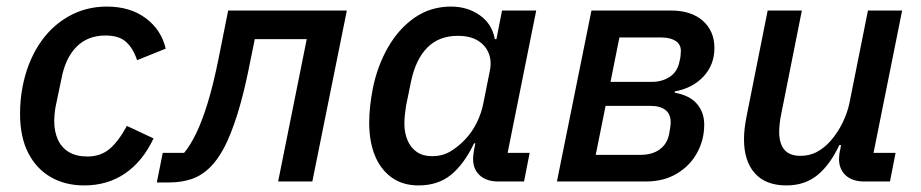

<svg xmlns="http://www.w3.org/2000/svg" viewBox="-20 -552 2801 584"><path d="M236 12Q179 12 135 -13Q91 -38 66 -86.5Q41 -135 41 -206Q41 -228 43 -249Q45 -270 49 -290Q63 -361 98 -415.5Q133 -470 186.5 -501Q240 -532 305 -532Q376 -532 423.5 -496.5Q471 -461 484 -404L397 -369Q385 -405 363.5 -424.5Q342 -444 301 -444Q247 -444 213 -410Q179 -376 167 -313L149 -227Q147 -216 146 -204.5Q145 -193 145 -183Q145 -152 156 -127.5Q167 -103 189.5 -89.5Q212 -76 246 -76Q285 -76 312 -98Q339 -120 366 -169L447 -131Q414 -61 360.5 -24.5Q307 12 236 12Z M457 3 475 -87H540Q559 -110 576.5 -146Q594 -182 611 -236.5Q628 -291 644 -370L674 -520H1035L930 0H826L913 -433H755L743 -374Q723 -271 702.5 -206Q682 -141 662 -103.5Q642 -66 621 -45Q594 -18 563 -7.5Q532 3 494 3Z M1574 0H1495Q1460 0 1439.5 -18.5Q1419 -37 1419 -68Q1419 -75 1420 -83Q1421 -91 1422 -97L1426 -116H1422Q1391 -52 1351.5 -20Q1312 12 1253 12Q1205 12 1171.5 -12Q1138 -36 1120.5 -78.5Q1103 -121 1103 -179Q1103 -205 1106 -231Q1109 -257 1114 -283Q1128 -352 1160.5 -408.5Q1193 -465 1241.5 -498.5Q1290 -532 1352 -532Q1402 -532 1439.5 -505.5Q1477 -479 1485 -433H1490L1507 -520H1611L1524 -87H1591ZM1294 -77Q1326 -77 1350 -91.5Q1374 -106 1394 -127Q1416 -150 1430.5 -179.5Q1445 -209 1451 -242L1470 -337Q1476 -366 1466.5 -390Q1457 -414 1433.5 -428.5Q1410 -443 1372 -443Q1315 -443 1279.5 -407Q1244 -371 1230 -303L1215 -230Q1213 -218 1211.5 -203Q1210 -188 1210 -176Q1210 -148 1219.5 -125.5Q1229 -103 1247.5 -90Q1266 -77 1294 -77Z M1674 0 1779 -520H2021Q2082 -520 2117.5 -489Q2153 -458 2153 -406Q2153 -355 2120 -319.5Q2087 -284 2033 -274L2032 -270Q2078 -262 2100 -236Q2122 -210 2122 -173Q2122 -127 2100.5 -87.5Q2079 -48 2039 -24Q1999 0 1945 0ZM1792 -81H1928Q1964 -81 1986.5 -97.5Q2009 -114 2015 -143Q2017 -153 2018.5 -163.5Q2020 -174 2020 -180Q2020 -205 2004 -217.5Q1988 -230 1958 -230H1822ZM1837 -303H1963Q1994 -303 2017.5 -318.5Q2041 -334 2047 -366Q2049 -373 2050 -382Q2051 -391 2051 -397Q2051 -417 2035 -427.5Q2019 -438 1992 -438H1864Z M2315 -520H2419L2356 -204Q2353 -190 2351.5 -175.5Q2350 -161 2350 -151Q2350 -116 2365.5 -97Q2381 -78 2415 -78Q2442 -78 2464 -89.5Q2486 -101 2505 -122Q2528 -148 2543 -179Q2558 -210 2564 -240L2620 -520H2724L2637 -87H2704L2687 0H2608Q2573 0 2552.5 -18.5Q2532 -37 2532 -69Q2532 -75 2533 -83Q2534 -91 2536 -98L2538 -111H2533Q2505 -51 2466.5 -19.5Q2428 12 2372 12Q2309 12 2276 -25Q2243 -62 2243 -128Q2243 -145 2245 -162Q2247 -179 2251 -199Z"/></svg>

Font: IBM Plex Sans Medium
Style: Italic
Weight: 500
Italic angle: -11.31°
Designer: Mike Abbink, Paul van der Laan, Pieter van Rosmalen
Foundry: Bold Monday
Version: Version 3.201